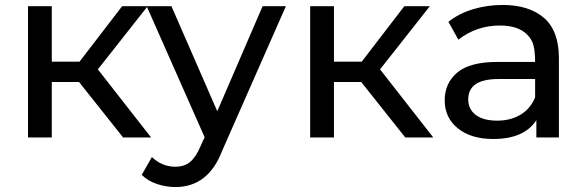

<svg xmlns="http://www.w3.org/2000/svg" viewBox="-20 -555 2356 775"><path d="M590 0H477L299 -224H189V0H93V-530H189V-306H301L473 -530H576L375 -275Z M688 200Q651 200 614.5 188Q578 176 552 151L593 79Q634 118 688 118Q724 118 747.5 98.5Q771 79 789 36L806 -1L572 -530H672L857 -106L1040 -530H1134L877 53Q821 200 688 200Z M1729 0H1616L1438 -224H1328V0H1232V-530H1328V-306H1440L1612 -530H1715L1514 -275Z M1971 6Q1881 6 1828 -37Q1775 -80 1775 -150Q1775 -219 1825.5 -262Q1876 -305 1988 -305H2140Q2140 -345 2133.5 -371.5Q2127 -398 2104 -419Q2068 -452 1998 -452Q1904 -452 1830 -395L1790 -467Q1833 -501 1890 -518Q1947 -535 2009 -535Q2115 -535 2175.5 -483Q2236 -431 2236 -320V0H2145V-70Q2096 6 1971 6ZM1987 -68Q2041 -68 2081 -92Q2121 -116 2140 -162V-236H1992Q1870 -236 1870 -154Q1870 -114 1900.5 -91Q1931 -68 1987 -68Z"/></svg>

Font: Argentum Novus
Style: Regular
Weight: 400
Designer: Julieta Ulanovsky
Foundry: Julieta Ulanovsky
Version: Version 7.20;July 27, 2021;FontCreator 13.0.0.2683 64-bit